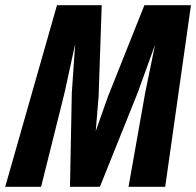

<svg xmlns="http://www.w3.org/2000/svg" viewBox="-61 -718 754 738"><path d="M158 -698H330L318 -347L307 -214L354 -347L494 -698H673L574 0H433L497 -361L535 -546L468 -361L323 0H208L215 -361L228 -549L187 -361L97 0H-41Z"/></svg>

Font: Azeret Mono SemiBold
Style: Italic
Weight: 600
Italic angle: -12°
Designer: Martin Vácha
Foundry: Displaay
Version: Version 1.000; Glyphs 3.0.3, build 3074